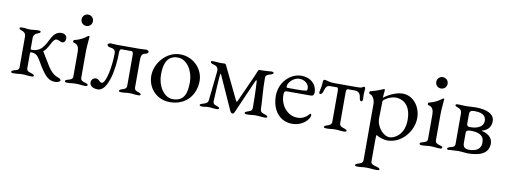

<svg xmlns="http://www.w3.org/2000/svg" viewBox="-69 -1007 4440 1682"><g transform="rotate(10 2151.0 -166.0)"><path d="M47 3C86 3 90 -2 125 -2C160 -2 164 3 203 3C204 3 205 3 206 3C214 3 226 2 226 -6C226 -16 214 -20 203 -24C183 -30 158 -34 158 -62V-196C158 -201 163 -205 168 -205C227 -205 238 -163 280 -96C331 -16 363 14 417 14C445 14 463 2 463 -6C463 -16 453 -23 436 -29C396 -43 370 -71 345 -109C323 -142 302 -182 273 -227C270 -231 267 -232 273 -236C301 -255 324 -314 336 -330C346 -343 352 -354 370 -354C383 -354 406 -338 419 -338C437 -338 449 -354 449 -376C449 -396 435 -418 400 -418C338 -418 319 -363 291 -312C267 -268 237 -227 169 -227C164 -227 158 -228 158 -235V-328C158 -358 175 -372 195 -378C206 -382 218 -386 218 -396C218 -404 206 -405 198 -405C197 -405 196 -405 195 -405C156 -405 158 -400 123 -400C88 -400 92 -405 53 -405C52 -405 51 -405 50 -405C43 -405 30 -404 30 -396C30 -386 42 -382 53 -378C73 -372 90 -359 90 -330V-59C90 -31 67 -30 47 -24C36 -20 24 -16 24 -6C24 2 37 3 44 3C45 3 46 3 47 3Z M602 -516C631 -516 653 -538 653 -566C653 -595 631 -617 602 -617C574 -617 552 -595 552 -566C552 -538 574 -516 602 -516ZM522 3C561 3 568 -2 603 -2C638 -2 646 3 684 3C697 3 704 0 704 -8C704 -18 692 -21 681 -24C654 -31 638 -39 638 -62V-294C638 -339 647 -413 647 -429C647 -432 645 -434 641 -434C637 -434 632 -431 627 -427C610 -413 575 -389 522 -377C516 -376 513 -372 513 -365C513 -357 516 -353 523 -352C557 -347 568 -315 568 -279V-62C568 -38 553 -31 525 -24C514 -21 502 -18 502 -8C502 0 510 3 522 3Z M798 14C888 14 925 -190 925 -330C925 -341 925 -368 942 -368H1031C1047 -368 1047 -341 1047 -330V-62C1047 -35 1026 -30 1006 -24C995 -20 983 -16 983 -6C983 2 995 3 1003 3C1041 3 1045 -2 1080 -2C1115 -2 1117 3 1156 3C1164 3 1176 2 1176 -6C1176 -16 1164 -20 1153 -24C1133 -30 1117 -35 1117 -62V-300C1117 -354 1130 -362 1163 -369C1169 -370 1180 -378 1180 -388C1180 -396 1162 -403 1158 -403C1133 -403 1126 -400 1100 -400H891C868 -400 862 -403 837 -403C833 -403 815 -396 815 -388C815 -378 826 -370 832 -369C870 -363 889 -359 889 -320C889 -212 861 -49 821 -49C813 -49 807 -54 801 -60C792 -68 783 -78 767 -78C741 -78 725 -58 725 -36C725 -12 746 14 798 14Z M1438 14C1588 14 1664 -96 1664 -213C1664 -321 1574 -414 1458 -414C1335 -414 1239 -298 1239 -187C1239 -70 1326 14 1438 14ZM1459 -16C1379 -16 1321 -111 1321 -210C1321 -294 1340 -383 1441 -383C1526 -383 1582 -284 1582 -189C1582 -101 1567 -16 1459 -16Z M1997 17C2005 17 2009 12 2014 1L2144 -295C2147 -302 2151 -307 2153 -307C2155 -307 2157 -304 2157 -297C2163 -203 2164 -109 2164 -63C2164 -35 2144 -30 2124 -24C2113 -20 2101 -16 2101 -6C2101 2 2114 3 2121 3C2160 3 2167 -2 2202 -2C2237 -2 2244 3 2283 3C2290 3 2303 2 2303 -6C2303 -16 2291 -20 2280 -24C2260 -30 2237 -35 2236 -63C2232 -171 2223 -232 2223 -341C2223 -366 2247 -373 2267 -378C2278 -381 2290 -386 2290 -396C2290 -404 2277 -405 2270 -405C2265 -405 2222 -400 2192 -400H2159C2154 -400 2142 -365 2132 -342L2023 -100C2020 -94 2018 -91 2016 -91C2013 -91 2010 -95 2007 -102L1868 -390C1866 -394 1861 -402 1855 -402L1814 -401C1804 -401 1763 -405 1753 -405C1746 -405 1732 -405 1732 -397C1732 -387 1745 -380 1756 -378C1783 -372 1804 -358 1801 -325L1773 -62C1770 -35 1747 -29 1727 -23C1716 -19 1701 -16 1701 -6C1701 2 1714 3 1721 3C1760 3 1746 -2 1781 -2C1816 -2 1815 3 1854 3C1861 3 1874 2 1874 -6C1874 -16 1862 -20 1851 -24C1831 -30 1816 -35 1816 -62C1816 -83 1828 -286 1831 -301C1832 -306 1833 -308 1835 -308C1836 -308 1838 -306 1840 -301L1975 -1C1980 10 1987 17 1997 17Z M2527 15C2580 15 2631 -8 2661 -47C2673 -62 2679 -76 2679 -89C2679 -95 2676 -99 2671 -99C2667 -99 2665 -98 2660 -91C2635 -62 2602 -46 2562 -46C2477 -46 2408 -124 2408 -220C2408 -249 2414 -257 2433 -257H2644C2665 -257 2674 -267 2674 -288C2674 -362 2617 -414 2537 -414C2432 -414 2344 -318 2344 -203C2344 -72 2417 15 2527 15ZM2435 -288C2427 -288 2423 -291 2423 -298C2423 -338 2476 -385 2522 -385C2569 -385 2608 -353 2608 -315C2608 -301 2606 -294 2600 -293C2578 -289 2558 -288 2526 -288Z M2714 -299C2714 -290 2718 -284 2724 -284C2734 -284 2744 -298 2747 -309C2759 -352 2769 -368 2799 -368H2859C2870 -368 2871 -348 2871 -336V-65C2871 -36 2849 -30 2829 -24C2818 -20 2806 -16 2806 -6C2806 2 2822 3 2829 3C2868 3 2872 -2 2907 -2C2942 -2 2946 3 2985 3C2992 3 3008 2 3008 -6C3008 -16 2996 -20 2985 -24C2965 -30 2941 -36 2941 -64V-336C2941 -349 2942 -368 2956 -368H3016C3054 -368 3069 -345 3072 -309C3073 -301 3079 -284 3089 -284C3098 -284 3103 -297 3102 -306C3101 -320 3100 -336 3100 -352C3100 -369 3104 -385 3104 -399C3104 -408 3097 -414 3093 -414C3090 -414 3080 -410 3074 -405C3069 -401 3048 -400 3031 -400H2825C2801 -400 2790 -403 2775 -407C2759 -411 2754 -414 2743 -414C2732 -414 2728 -406 2728 -396C2728 -371 2721 -329 2716 -310C2715 -306 2714 -302 2714 -299Z M3154 285C3193 285 3199 280 3234 280C3269 280 3289 285 3328 285C3336 285 3350 284 3350 276C3350 266 3338 262 3327 258C3307 252 3269 247 3269 220V33C3269 27 3270 -18 3273 -18C3293 0 3345 14 3373 14C3499 14 3598 -106 3598 -225C3598 -319 3537 -414 3434 -414C3371 -414 3291 -367 3272 -348C3271 -349 3271 -353 3271 -357C3271 -373 3276 -405 3276 -417C3276 -424 3273 -425 3268 -425C3236 -412 3203 -397 3152 -385C3148 -384 3145 -379 3145 -373C3145 -367 3148 -361 3153 -360C3186 -353 3199 -302 3199 -287V220C3199 247 3176 252 3156 258C3145 262 3133 266 3133 276C3133 284 3147 285 3154 285ZM3388 -17C3334 -17 3269 -85 3269 -166C3269 -190 3272 -259 3272 -317C3272 -331 3334 -369 3382 -369C3425 -369 3518 -347 3518 -193C3518 -59 3427 -17 3388 -17Z M3757 -516C3786 -516 3808 -538 3808 -566C3808 -595 3786 -617 3757 -617C3729 -617 3707 -595 3707 -566C3707 -538 3729 -516 3757 -516ZM3677 3C3716 3 3723 -2 3758 -2C3793 -2 3801 3 3839 3C3852 3 3859 0 3859 -8C3859 -18 3847 -21 3836 -24C3809 -31 3793 -39 3793 -62V-294C3793 -339 3802 -413 3802 -429C3802 -432 3800 -434 3796 -434C3792 -434 3787 -431 3782 -427C3765 -413 3730 -389 3677 -377C3671 -376 3668 -372 3668 -365C3668 -357 3671 -353 3678 -352C3712 -347 3723 -315 3723 -279V-62C3723 -38 3708 -31 3680 -24C3669 -21 3657 -18 3657 -8C3657 0 3665 3 3677 3Z M4002 -3C4032 -3 4069 3 4083 3C4190 3 4272 -24 4272 -118C4272 -176 4216 -204 4178 -211C4170 -213 4172 -214 4178 -216C4220 -227 4254 -257 4254 -311C4254 -377 4185 -406 4084 -406C4043 -406 4027 -402 4000 -402C3969 -402 3970 -405 3931 -405C3930 -405 3929 -405 3928 -405C3921 -405 3908 -404 3908 -396C3908 -386 3920 -382 3931 -378C3951 -372 3968 -360 3968 -330V-59C3968 -31 3945 -30 3925 -24C3914 -20 3902 -16 3902 -6C3902 3 3917 3 3925 3C3893 3 3957 -2 4002 -3ZM4077 -197C4147 -197 4198 -180 4198 -112C4198 -57 4159 -30 4093 -30C4056 -30 4038 -46 4038 -80V-172C4038 -192 4056 -197 4077 -197ZM4084 -372C4164 -372 4185 -340 4185 -302C4185 -262 4151 -227 4067 -227C4059 -227 4038 -227 4038 -252V-339C4038 -360 4046 -372 4084 -372Z"/></g></svg>

Font: EB Garamond
Style: Regular
Weight: 400
Designer: Georg Duffner and Octavio Pardo
Foundry: Georg Duffner
Version: Version 1.000;PS 001.000;hotconv 1.0.88;makeotf.lib2.5.64775